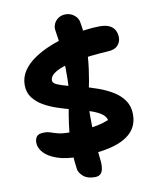

<svg xmlns="http://www.w3.org/2000/svg" viewBox="-101 -889 901 1106"><g transform="rotate(-10 350.0 -335.5)"><path d="M289 9Q216 9 166 -8.5Q116 -26 90.5 -54Q65 -82 65 -113Q65 -136 76.5 -149.5Q88 -163 121 -163Q141 -163 157 -157Q173 -151 198 -144.5Q223 -138 267 -138Q323 -138 362 -141Q401 -144 432 -150.5Q463 -157 495 -170Q489 -194 463 -210.5Q437 -227 397.5 -239.5Q358 -252 312.5 -263.5Q267 -275 221.5 -290Q176 -305 139.5 -326Q103 -347 80 -377.5Q57 -408 57 -452Q57 -497 82 -534Q107 -571 149 -599.5Q191 -628 242.5 -649Q294 -670 349 -683.5Q404 -697 453.5 -703.5Q503 -710 541 -710Q578 -710 599.5 -698.5Q621 -687 630 -668.5Q639 -650 639 -627Q639 -601 621 -581.5Q603 -562 568 -560Q453 -553 374.5 -538Q296 -523 256 -501Q216 -479 216 -450Q216 -435 239.5 -424.5Q263 -414 300.5 -404.5Q338 -395 383.5 -383.5Q429 -372 474.5 -355.5Q520 -339 558 -315.5Q596 -292 619 -258Q642 -224 642 -177Q642 -113 601.5 -72Q561 -31 482 -11Q403 9 289 9ZM364 141Q320 141 296 120Q272 99 269 77Q262 26 260 -17Q258 -60 260.5 -101Q263 -142 269 -186.5Q275 -231 285 -286Q289 -314 304.5 -327.5Q320 -341 342 -341Q368 -341 383 -318Q398 -295 398 -254Q397 -208 398 -154.5Q399 -101 403 -45Q407 11 413 63Q415 103 403.5 122Q392 141 364 141ZM362 -296Q326 -295 314 -319.5Q302 -344 304 -390Q307 -445 306 -504Q305 -563 300 -620Q295 -677 286 -729Q282 -750 290.5 -769Q299 -788 317 -800Q335 -812 359 -812Q386 -812 407 -796.5Q428 -781 434 -758Q447 -693 446.5 -621Q446 -549 436.5 -478.5Q427 -408 413 -346Q407 -324 395 -310Q383 -296 362 -296Z"/></g></svg>

Font: Shantell Sans
Style: Bold
Weight: 700
Designer: Stephen Nixon, Anya Danilova, Shantell Martin
Foundry: Arrow Type
Version: Version 1.011;[c5ecc13dd]